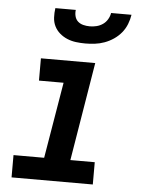

<svg xmlns="http://www.w3.org/2000/svg" viewBox="-53 -782 606 824"><g transform="rotate(5 250.0 -370.0)"><path d="M28 0V-96H160L215 -424H109V-520H343L273 -96H378V0ZM293 -600Q273 -600 253 -602.5Q233 -605 215 -612.5Q197 -620 182.5 -632.5Q168 -645 159.5 -662Q151 -679 150 -699.5Q149 -720 152 -740H240Q238 -726 241.5 -712.5Q245 -699 254.5 -690.5Q264 -682 277.5 -678.5Q291 -675 306 -675Q320 -675 334.5 -678.5Q349 -682 361.5 -690.5Q374 -699 382 -712.5Q390 -726 392 -740H480Q477 -720 469 -699.5Q461 -679 447 -662Q433 -645 414.5 -632.5Q396 -620 375.5 -612.5Q355 -605 334 -602.5Q313 -600 293 -600Z"/></g></svg>

Font: Iosevka SS04 Oblique
Style: Bold
Weight: 700
Italic angle: -9°
Monospace: yes
Designer: Belleve Invis
Foundry: Belleve Invis
Version: Version 19.0.0; ttfautohint (v1.8.4)